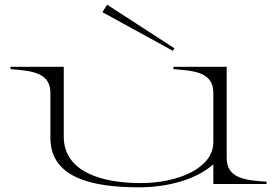

<svg xmlns="http://www.w3.org/2000/svg" viewBox="-20 -785 1182 819"><path d="M572 14C697 14 816 -19 890 -84V0H1117V-10C1026 -16 947 -24 947 -111V-500H720V-490C810 -483 890 -477 890 -389V-178C890 -70 744 -4 579 -4C417 -4 252 -51 252 -202V-500H25V-490C115 -483 195 -476 195 -389V-197C195 -26 374 14 572 14ZM417 -733 718 -568 724 -579 437 -765Z"/></svg>

Font: Sprat Extended Light
Style: Regular
Weight: 300
Width: 9
Designer: Ethan Nakache
Foundry: Collletttivo
Version: Version 2.000;Glyphs 3.2 (3217)